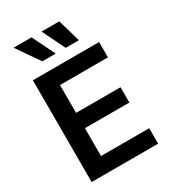

<svg xmlns="http://www.w3.org/2000/svg" viewBox="-222 -1045 1026 1155"><g transform="rotate(-30 291.0 -467.5)"><path d="M65.4 -707H525.4V-600.6H192.4V-407.2H501V-300.8H192.4V-107.4H527.3V0H65.4ZM62.5 -934.6H187.5L264.6 -777.3H171.9ZM256.8 -934.6H379.9L425.8 -777.3H334Z"/></g></svg>

Font: Pretendard SemiBold
Style: Regular
Weight: 600
Designer: Base glyphs from Inter by Rasmus Andersson; Hangeul glyphs from Noto Sans CJK(Source Han Sans) by Jang Soo-young and Kan
Foundry: Kil Hyung-jin
Version: Version 1.309